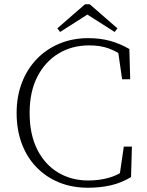

<svg xmlns="http://www.w3.org/2000/svg" viewBox="-20 -867 690 901"><path d="M393 14Q318 14 257 -11Q196 -36 151 -82.5Q106 -129 82 -193.5Q58 -258 58 -337Q58 -415 83 -479.5Q108 -544 153 -590.5Q198 -637 259.5 -662.5Q321 -688 394 -688Q449 -688 495.5 -675.5Q542 -663 587 -637L591 -495H553L532 -641L569 -632V-596Q527 -627 488 -640.5Q449 -654 399 -654Q317 -654 254 -615.5Q191 -577 155 -506.5Q119 -436 119 -337Q119 -237 154.5 -166Q190 -95 252.5 -57.5Q315 -20 394 -20Q445 -20 490 -32.5Q535 -45 574 -74V-42L540 -36L561 -179H599L595 -36Q550 -9 500.5 2.5Q451 14 393 14ZM401 -847 531 -734 518 -717 369 -812H411L262 -717L249 -734L379 -847Z"/></svg>

Font: Source Serif 4 18pt Light
Style: Regular
Weight: 300
Designer: Frank Grießhammer
Foundry: Adobe Systems Incorporated
Version: Version 4.004;hotconv 1.0.116;makeotfexe 2.5.65601